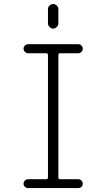

<svg xmlns="http://www.w3.org/2000/svg" viewBox="-20 -955 540 975"><path d="M223.6 -909.2Q223.6 -919.9 231.9 -927.2Q240.2 -934.6 250 -934.6Q259.8 -934.6 268.1 -927.2Q276.4 -919.9 276.4 -909.2V-835.9Q276.4 -826.2 268.1 -817.9Q259.8 -809.6 250 -809.6Q240.2 -809.6 231.9 -817.9Q223.6 -826.2 223.6 -835.9ZM214.8 -44.9Q223.6 -44.9 223.6 -53.7V-675.8Q223.6 -684.6 214.8 -684.6H122.1Q113.3 -684.6 106.4 -691.9Q99.6 -699.2 99.6 -708Q99.6 -716.8 106.4 -723.6Q113.3 -730.5 122.1 -730.5H377.9Q386.7 -730.5 393.6 -723.6Q400.4 -716.8 400.4 -708Q400.4 -699.2 393.6 -691.9Q386.7 -684.6 377.9 -684.6H285.2Q276.4 -684.6 276.4 -675.8V-53.7Q276.4 -44.9 285.2 -44.9H377.9Q386.7 -44.9 393.6 -38.1Q400.4 -31.2 400.4 -22Q400.4 -12.7 393.6 -6.3Q386.7 0 377.9 0H122.1Q113.3 0 106.4 -6.3Q99.6 -12.7 99.6 -22Q99.6 -31.2 106.4 -38.1Q113.3 -44.9 122.1 -44.9Z"/></svg>

Font: Rounded-X Mgen+ 2m light
Style: Regular
Weight: 200
Designer: [Source Han Sans]
Ryoko NISHIZUKA  (kana & ideographs); Paul D. Hunt (Latin, Greek & Cyrillic); Wenlong ZHANG  (bopomofo
Version: Version 1.059.20150602